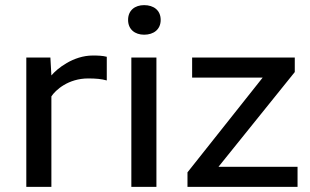

<svg xmlns="http://www.w3.org/2000/svg" viewBox="-20 -728 1207 748"><path d="M323.7 -422.4C353 -422.4 376 -420.4 396 -414.6V-506.8C378.9 -511.2 360.8 -511.7 341.3 -511.7C265.1 -511.7 201.7 -460 180.2 -434.1L176.3 -503.9H82.5V0H180.2V-352.5C196.3 -377 245.6 -422.4 323.7 -422.4Z M541.5 -708C505.9 -708 479 -688 479 -650.4C479 -613.3 505.9 -592.8 541.5 -592.8C578.6 -592.8 606 -613.3 606 -650.4C606 -688 578.6 -708 541.5 -708ZM589.4 -503.9H491.7V0H589.4Z M728.5 -503.9V-425.8H1003.4L710.4 -56.6V0H1139.2V-78.1H831.1L1128.4 -447.3V-503.9Z"/></svg>

Font: Inder
Style: Regular
Weight: 400
Designer: Irina Smirnova
Foundry: Irina Smirnova
Version: Version 1.001